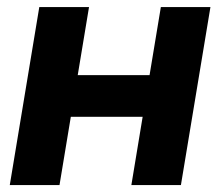

<svg xmlns="http://www.w3.org/2000/svg" viewBox="-20 -536 638 556"><path d="M237.8 -515.6 205.1 -318.4H413.1L445.8 -515.6H589.4L503.9 0H360.4L393.1 -197.8H185.1L152.3 0H8.3L93.8 -515.6Z"/></svg>

Font: Inter Display
Style: Bold Italic
Weight: 700
Italic angle: -9.39999°
Designer: Rasmus Andersson
Foundry: rsms
Version: Version 4.000;git-a52131595